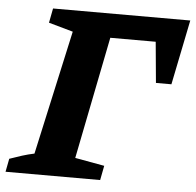

<svg xmlns="http://www.w3.org/2000/svg" viewBox="-77 -705 769 754"><g transform="rotate(5 307.5 -327.5)"><path d="M643 -655 591 -399H530L515 -560H336L240 -78L356 -57L345 0H-28L-18 -52Q7 -61 31 -68.5Q55 -76 79 -81L187 -571L91 -598L102 -655Z"/></g></svg>

Font: Piazzolla
Style: Bold Italic
Weight: 700
Italic angle: -11.3°
Designer: Juan Pablo del Peral
Foundry: Huerta Tipografica
Version: Version 1.330